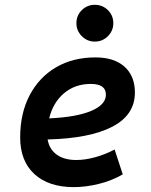

<svg xmlns="http://www.w3.org/2000/svg" viewBox="-20 -765 626 795"><path d="M295.9 -102.5Q332.5 -102.5 374.3 -114Q416 -125.5 454.6 -146L488.3 -43Q441.4 -16.1 387.9 -3.2Q334.5 9.8 285.6 9.8Q181.2 9.8 122.3 -44.4Q63.5 -98.6 63.5 -195.8Q63.5 -295.4 102.5 -370.1Q141.6 -444.8 211.7 -486.1Q281.7 -527.3 375.5 -527.3Q452.6 -527.3 495.6 -488.8Q538.6 -450.2 538.6 -381.8Q538.6 -289.1 445.3 -240.5Q352.1 -191.9 177.2 -187.5Q184.1 -147 214.8 -124.8Q245.6 -102.5 295.9 -102.5ZM183.6 -274.9Q294.9 -279.8 356.7 -305.4Q418.5 -331.1 418.5 -373Q418.5 -417.5 356 -417.5Q291 -417.5 245.4 -379.2Q199.7 -340.8 183.6 -274.9ZM372.6 -592.8Q341.3 -592.8 318.8 -615.2Q296.4 -637.7 296.4 -668.9Q296.4 -701.2 318.8 -723.1Q341.3 -745.1 372.6 -745.1Q404.3 -745.1 426.8 -723.1Q449.2 -701.2 449.2 -668.9Q449.2 -637.7 426.8 -615.2Q404.3 -592.8 372.6 -592.8Z"/></svg>

Font: Cascadia Code PL SemiBold
Style: Italic
Weight: 600
Italic angle: -10°
Monospace: yes
Designer: Aaron Bell
Foundry: Saja Typeworks
Version: Version 2404.023; ttfautohint (v1.8.4)